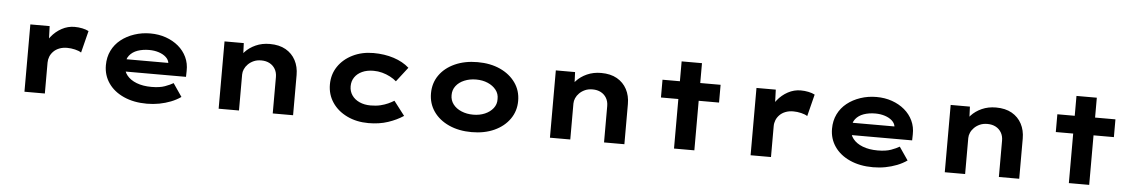

<svg xmlns="http://www.w3.org/2000/svg" viewBox="-35 -1092 8908 1508"><g transform="rotate(5 4419.0 -338.5)"><path d="M170.4 0V-530.7H322.6L329.5 -339.3L284.4 -348.4Q300 -402 335.1 -446.1Q370.3 -490.3 418.2 -516Q466 -541.7 518.6 -541.7Q550.2 -541.7 580 -535.5Q609.8 -529.3 630.2 -518.3L586.6 -345.4Q568.7 -357.6 537.2 -365Q505.7 -372.5 475.4 -372.5Q440.5 -372.5 413.3 -361.8Q386 -351.2 367.7 -332.5Q349.3 -313.8 340.3 -291.3Q331.2 -268.7 331.2 -243.9V0Z M1135.9 10Q1032 10 953.4 -25.4Q874.8 -60.7 832 -122.7Q789.3 -184.6 789.3 -263.3Q789.3 -327.2 814.5 -378.7Q839.8 -430.2 885.1 -466.2Q930.4 -502.2 990.2 -522.2Q1050 -542.2 1116 -542.2Q1182.6 -542.2 1239.2 -522.3Q1295.7 -502.4 1338.2 -466.7Q1380.6 -431 1403.7 -381.9Q1426.8 -332.8 1425.2 -274L1424.2 -227H899.9L876.9 -323.9H1293.8L1276.6 -301.9V-322.4Q1273.3 -348.9 1251 -369.2Q1228.8 -389.5 1194.1 -400.8Q1159.5 -412.1 1118.3 -412.1Q1068.1 -412.1 1027.3 -397.9Q986.6 -383.6 962.7 -353.5Q938.9 -323.4 938.9 -275.5Q938.9 -231.8 965.8 -197.6Q992.7 -163.4 1042.9 -144Q1093.1 -124.6 1160.4 -124.6Q1225.2 -124.6 1266.1 -139.6Q1307 -154.6 1331.8 -169.5L1402.3 -66.6Q1366.9 -41.7 1323.8 -24.8Q1280.7 -8 1233.5 1Q1186.3 10 1135.9 10Z M1701.4 0V-530.7H1853.2L1858.9 -393.7L1816.2 -383.6Q1831.6 -425.6 1864.4 -461.2Q1897.3 -496.9 1947.1 -519.3Q1996.9 -541.7 2058.3 -541.7Q2132.6 -541.7 2183.6 -512.7Q2234.6 -483.6 2261.5 -432.8Q2288.3 -382 2288.3 -317V0H2127.9V-286.9Q2127.9 -323.5 2111.7 -350.6Q2095.5 -377.7 2067.6 -392.4Q2039.7 -407.1 2002.6 -407.1Q1968.9 -407.1 1943.1 -395.7Q1917.3 -384.3 1898.8 -365.8Q1880.3 -347.3 1871.1 -326Q1861.8 -304.7 1861.8 -283.8V0H1782.1Q1744.7 0 1724.6 0Q1704.4 0 1701.4 0Z M2883.2 10Q2788.6 10 2714 -26Q2639.3 -62 2597.3 -124.6Q2555.3 -187.1 2555.3 -265.9Q2555.3 -345.6 2597 -407.7Q2638.7 -469.7 2711.7 -505.7Q2784.6 -541.7 2875.2 -541.7Q2962.4 -541.7 3035.6 -518Q3108.9 -494.2 3158 -450.2L3069.5 -335.8Q3048.4 -354.5 3018.9 -369.8Q2989.5 -385.1 2956.3 -394Q2923.1 -402.8 2888.5 -402.8Q2836 -402.8 2798.3 -385.3Q2760.5 -367.9 2739.7 -337.4Q2718.8 -307 2718.8 -266.4Q2718.8 -226.5 2740 -195.5Q2761.2 -164.4 2799.7 -147Q2838.1 -129.5 2887.8 -129.5Q2930.9 -129.5 2964.6 -137.6Q2998.2 -145.8 3024.2 -157.6Q3050.3 -169.4 3071.5 -182.7L3157.4 -70.7Q3105.5 -36 3036.8 -13Q2968.1 10 2883.2 10Z M3696.2 10Q3595.5 10 3517.4 -25.3Q3439.3 -60.6 3395.8 -123.1Q3352.3 -185.7 3352.3 -265.9Q3352.3 -347 3395.8 -409.1Q3439.3 -471.2 3517.4 -506.5Q3595.5 -541.7 3696.2 -541.7Q3797.5 -541.7 3874.6 -506.5Q3951.6 -471.2 3995.6 -409.1Q4039.6 -347 4039.6 -265.9Q4039.6 -185.7 3995.6 -123.1Q3951.6 -60.6 3874.6 -25.3Q3797.5 10 3696.2 10ZM3696.8 -127.6Q3747.7 -127.6 3788.6 -145.2Q3829.4 -162.7 3854 -194Q3878.6 -225.4 3877.2 -265.9Q3878.6 -307.4 3854 -338.5Q3829.4 -369.6 3788.6 -387.1Q3747.7 -404.7 3696.8 -404.7Q3645.7 -404.7 3603.8 -387.1Q3561.9 -369.6 3538.1 -338.3Q3514.3 -307 3514.7 -265.9Q3514.3 -225.4 3538.1 -194Q3561.9 -162.7 3603.8 -145.2Q3645.7 -127.6 3696.8 -127.6Z M4313.4 0V-530.7H4465.2L4470.9 -393.7L4428.2 -383.6Q4443.6 -425.6 4476.4 -461.2Q4509.3 -496.9 4559.1 -519.3Q4608.9 -541.7 4670.3 -541.7Q4744.6 -541.7 4795.6 -512.7Q4846.6 -483.6 4873.5 -432.8Q4900.3 -382 4900.3 -317V0H4739.9V-286.9Q4739.9 -323.5 4723.7 -350.6Q4707.5 -377.7 4679.6 -392.4Q4651.7 -407.1 4614.6 -407.1Q4580.9 -407.1 4555.1 -395.7Q4529.3 -384.3 4510.8 -365.8Q4492.3 -347.3 4483.1 -326Q4473.8 -304.7 4473.8 -283.8V0H4394.1Q4356.7 0 4336.6 0Q4316.4 0 4313.4 0Z M5291.6 0V-687.3H5452V0ZM5154.5 -390.6V-530.7H5612.5V-390.6Z M5895.4 0V-530.7H6047.6L6054.5 -339.3L6009.4 -348.4Q6025 -402 6060.1 -446.1Q6095.3 -490.3 6143.2 -516Q6191 -541.7 6243.6 -541.7Q6275.2 -541.7 6305 -535.5Q6334.8 -529.3 6355.2 -518.3L6311.6 -345.4Q6293.7 -357.6 6262.2 -365Q6230.7 -372.5 6200.4 -372.5Q6165.5 -372.5 6138.3 -361.8Q6111 -351.2 6092.7 -332.5Q6074.3 -313.8 6065.3 -291.3Q6056.2 -268.7 6056.2 -243.9V0Z M6860.9 10Q6757 10 6678.4 -25.4Q6599.8 -60.7 6557 -122.7Q6514.3 -184.6 6514.3 -263.3Q6514.3 -327.2 6539.5 -378.7Q6564.8 -430.2 6610.1 -466.2Q6655.4 -502.2 6715.2 -522.2Q6775 -542.2 6841 -542.2Q6907.6 -542.2 6964.2 -522.3Q7020.7 -502.4 7063.2 -466.7Q7105.6 -431 7128.7 -381.9Q7151.8 -332.8 7150.2 -274L7149.2 -227H6624.9L6601.9 -323.9H7018.8L7001.6 -301.9V-322.4Q6998.3 -348.9 6976 -369.2Q6953.8 -389.5 6919.1 -400.8Q6884.5 -412.1 6843.3 -412.1Q6793.1 -412.1 6752.3 -397.9Q6711.6 -383.6 6687.7 -353.5Q6663.9 -323.4 6663.9 -275.5Q6663.9 -231.8 6690.8 -197.6Q6717.7 -163.4 6767.9 -144Q6818.1 -124.6 6885.4 -124.6Q6950.2 -124.6 6991.1 -139.6Q7032 -154.6 7056.8 -169.5L7127.3 -66.6Q7091.9 -41.7 7048.8 -24.8Q7005.7 -8 6958.5 1Q6911.3 10 6860.9 10Z M7426.4 0V-530.7H7578.2L7583.9 -393.7L7541.2 -383.6Q7556.6 -425.6 7589.4 -461.2Q7622.3 -496.9 7672.1 -519.3Q7721.9 -541.7 7783.3 -541.7Q7857.6 -541.7 7908.6 -512.7Q7959.6 -483.6 7986.5 -432.8Q8013.3 -382 8013.3 -317V0H7852.9V-286.9Q7852.9 -323.5 7836.7 -350.6Q7820.5 -377.7 7792.6 -392.4Q7764.7 -407.1 7727.6 -407.1Q7693.9 -407.1 7668.1 -395.7Q7642.3 -384.3 7623.8 -365.8Q7605.3 -347.3 7596.1 -326Q7586.8 -304.7 7586.8 -283.8V0H7507.1Q7469.7 0 7449.6 0Q7429.4 0 7426.4 0Z M8404.6 0V-687.3H8565V0ZM8267.5 -390.6V-530.7H8725.5V-390.6Z"/></g></svg>

Font: Lexend Peta
Style: Regular
Weight: 400
Designer: Bonnie Shaver-Troup, Thomas Jockin
Foundry: Lexend
Version: Version 1.007